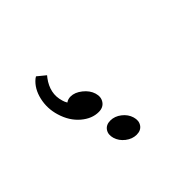

<svg xmlns="http://www.w3.org/2000/svg" viewBox="-113 -674 848 848"><g transform="rotate(-45 311.0 -250.5)"><path d="M361.3 -65.4Q369.1 -39.1 356.4 -20.5Q343.8 -2 316.9 -2Q290 -2 266.1 -20.5Q242.2 -39.1 234.4 -65.4Q226.6 -91.8 239.3 -110.4Q252 -128.9 278.8 -128.9Q305.7 -128.9 329.6 -110.4Q353.5 -91.8 361.3 -65.4ZM269.5 -191.4Q227.5 -191.4 189.5 -223.6Q150.4 -256.8 133.8 -312.5Q118.2 -363.3 129.9 -414.1Q141.6 -464.8 175.8 -493.2L184.6 -499L222.7 -467.8L214.8 -458Q194.3 -430.7 188 -401.4Q181.6 -372.1 191.4 -340.8Q194.3 -330.1 200.2 -320.3L201.2 -319.3Q212.9 -328.1 229.5 -328.1Q255.9 -328.1 282.2 -307.1Q308.6 -286.1 316.9 -258.8Q325.2 -231.4 311.5 -211.4Q297.9 -191.4 269.5 -191.4Z"/></g></svg>

Font: Thabit-Bold-Oblique
Style: Bold Oblique
Weight: 700
Designer: Regenerated by Nadim Shaikli
Foundry: MAK Alagha
Version: 0.01